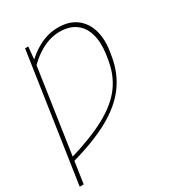

<svg xmlns="http://www.w3.org/2000/svg" viewBox="-206 -664 896 977"><g transform="rotate(-30 242.0 -175.5)"><path d="M96.7 -464.8 -2 203.1H-25.4L85.9 -545.9H104.5ZM85.9 -434.6 78.1 -455.1Q111.3 -488.3 145 -510.3Q178.7 -532.2 213.1 -543.2Q247.6 -554.2 283.2 -553.7Q345.2 -554.2 387 -524.4Q428.7 -494.6 445.8 -440.7Q462.9 -386.7 451.2 -313.5L447.3 -291Q432.6 -199.7 381.8 -130.6Q331.1 -61.5 237.5 -10.3Q144 41 0 80.1L3.9 57.6Q144 16.6 232.2 -31.2Q320.3 -79.1 366 -141.8Q411.6 -204.6 423.8 -290L427.7 -314.5Q437 -381.8 422.6 -430.4Q408.2 -479 371.8 -505.1Q335.4 -531.2 279.3 -531.2Q246.6 -531.2 214.1 -520.5Q181.6 -509.8 149.4 -488.5Q117.2 -467.3 85.9 -434.6Z"/></g></svg>

Font: Inter 28pt Thin
Style: Italic
Weight: 250
Italic angle: -9.3988°
Designer: Rasmus Andersson
Foundry: rsms
Version: Version 4.001;git-66647c0bb